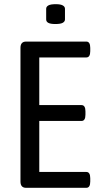

<svg xmlns="http://www.w3.org/2000/svg" viewBox="-20 -899 497 919"><path d="M105 0Q78 0 78 -30V-670Q78 -700 105 -700H393Q412 -700 412 -670V-654Q412 -624 393 -624H168V-396H370Q389 -396 389 -366V-350Q389 -320 370 -320H168V-76H393Q412 -76 412 -46V-30Q412 0 393 0ZM245 -784Q222 -784 211.5 -789.5Q201 -795 201 -806V-857Q201 -867 211.5 -873Q222 -879 247 -879Q270 -879 280.5 -873Q291 -867 291 -857V-806Q291 -796 280.5 -790Q270 -784 245 -784Z"/></svg>

Font: Asap Condensed VF Beta
Style: Regular
Weight: 400
Designer: Pablo Cosgaya
Foundry: Omnibus-Type
Version: Version 1.008